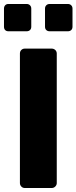

<svg xmlns="http://www.w3.org/2000/svg" viewBox="-30 -944 384 964"><path d="M95 0Q84 0 77 -7.5Q70 -15 70 -25V-675Q70 -686 77 -693Q84 -700 95 -700H229Q240 -700 247.5 -693Q255 -686 255 -675V-25Q255 -15 247.5 -7.5Q240 0 229 0ZM219 -787Q209 -787 202.5 -793Q196 -799 196 -810V-901Q196 -911 202.5 -917.5Q209 -924 219 -924H311Q321 -924 327.5 -917.5Q334 -911 334 -901V-810Q334 -799 327.5 -793Q321 -787 311 -787ZM12 -787Q2 -787 -4 -793Q-10 -799 -10 -810V-901Q-10 -911 -4 -917.5Q2 -924 12 -924H104Q114 -924 120.5 -917.5Q127 -911 127 -901V-810Q127 -799 120.5 -793Q114 -787 104 -787Z"/></svg>

Font: Rubik Light
Style: Bold
Weight: 700
Version: Version 2.104